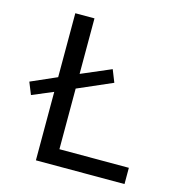

<svg xmlns="http://www.w3.org/2000/svg" viewBox="-108 -828 868 926"><g transform="rotate(15 325.5 -365.0)"><path d="M398.4 -518.6 422.9 -457 250 -381.8V-79.1H596.7V2H154.3V-339.8L49.8 -295.9L25.4 -356.4L154.3 -413.1V-732.4H250V-455.1Z"/></g></svg>

Font: Gen Shin Gothic Regular
Style: Regular
Weight: 400
Designer: [Source Han Sans]
Ryoko NISHIZUKA  (kana & ideographs); Paul D. Hunt (Latin, Greek & Cyrillic); Wenlong ZHANG  (bopomofo
Version: Version 1.002.20150607